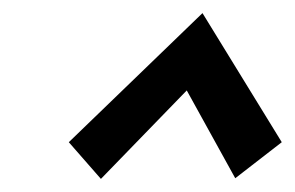

<svg xmlns="http://www.w3.org/2000/svg" viewBox="-20 -686 450 293"><path d="M134 -413 85 -469 289 -666 410 -469 339 -414 265 -548Z"/></svg>

Font: Ysabeau Infant SemiBold
Style: Italic
Weight: 600
Italic angle: -12°
Designer: Christian Thalmann (Catharsis Fonts)
Version: Version 2.002; featfreeze: ss01,ss02,lnum